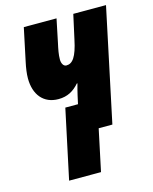

<svg xmlns="http://www.w3.org/2000/svg" viewBox="-114 -628 721 907"><g transform="rotate(-15 246.5 -175.0)"><path d="M110 203H266L309 0H376L493 -553H333L307 -435C290 -353 269 -326 239 -326C224 -326 216 -343 216 -361C216 -385 221 -410 227 -437L251 -553H91L57 -392C51 -365 47 -336 47 -314C47 -234 89 -182 162 -182C206 -182 237 -200 264 -231H267C262 -213 257 -194 253 -176L244 -135H182Z"/></g></svg>

Font: Noto Sans ExtraCondensed Black
Style: Italic
Weight: 900
Width: 2
Italic angle: -12°
Designer: Monotype Design Team
Foundry: Monotype Imaging Inc.
Version: Version 2.013